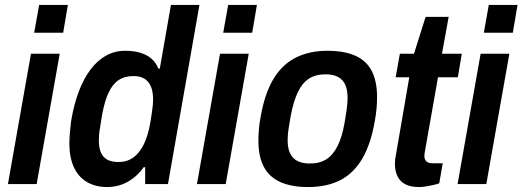

<svg xmlns="http://www.w3.org/2000/svg" viewBox="-20 -743 2109 775"><path d="M118 -611 138 -723H254L235 -611ZM12 0 105 -526H221L128 0Z M413 12Q365 12 330.5 -8.5Q296 -29 278 -68.5Q260 -108 260 -163Q260 -183 262 -205.5Q264 -228 267 -254Q278 -321 298 -373.5Q318 -426 345.5 -462.5Q373 -499 408 -518.5Q443 -538 485 -538Q520 -538 546.5 -530Q573 -522 591.5 -506Q610 -490 619 -466H625L670 -723H785L658 0H566V-68H560Q534 -31 496 -9.5Q458 12 413 12ZM458 -89Q493 -89 518.5 -107.5Q544 -126 561 -161.5Q578 -197 587 -249Q591 -275 593.5 -292Q596 -309 597 -320Q598 -331 598 -341Q598 -372 589.5 -393Q581 -414 563.5 -425Q546 -436 519 -436Q483 -436 458.5 -419.5Q434 -403 418 -368.5Q402 -334 392 -279Q388 -251 384.5 -232Q381 -213 380 -200Q379 -187 379 -176Q379 -132 398 -110.5Q417 -89 458 -89Z M881 -611 901 -723H1017L998 -611ZM775 0 868 -526H984L891 0Z M1223 12Q1157 12 1112 -8Q1067 -28 1045 -69.5Q1023 -111 1023 -175Q1023 -196 1025 -220.5Q1027 -245 1032 -271Q1048 -364 1083 -423Q1118 -482 1173 -510Q1228 -538 1301 -538Q1369 -538 1413.5 -518.5Q1458 -499 1480 -457.5Q1502 -416 1502 -351Q1502 -330 1500 -306Q1498 -282 1493 -255Q1477 -162 1442.5 -103Q1408 -44 1354 -16Q1300 12 1223 12ZM1231 -83Q1271 -83 1298 -100.5Q1325 -118 1343 -154.5Q1361 -191 1371 -248Q1376 -277 1378.5 -295Q1381 -313 1382 -325.5Q1383 -338 1383 -347Q1383 -380 1373.5 -401Q1364 -422 1344.5 -432.5Q1325 -443 1294 -443Q1254 -443 1227 -425.5Q1200 -408 1182.5 -371.5Q1165 -335 1154 -278Q1149 -249 1146 -230.5Q1143 -212 1142 -199.5Q1141 -187 1141 -177Q1141 -146 1150.5 -125Q1160 -104 1180 -93.5Q1200 -83 1231 -83Z M1672 12Q1635 12 1613.5 -0.5Q1592 -13 1583 -34.5Q1574 -56 1574 -83Q1574 -91 1575 -100Q1576 -109 1578 -117L1632 -431H1577L1594 -526H1651L1698 -675H1791L1764 -526H1844L1828 -431H1748L1696 -137Q1695 -134 1694 -125Q1693 -116 1693 -114Q1693 -99 1701 -91.5Q1709 -84 1725 -84H1767L1753 -3Q1742 1 1728 4Q1714 7 1699.5 9.5Q1685 12 1672 12Z M1933 -611 1953 -723H2069L2050 -611ZM1827 0 1920 -526H2036L1943 0Z"/></svg>

Font: Archivo SemiCondensed SemiBold
Style: Italic
Weight: 600
Width: 4
Italic angle: -10°
Designer: Hector Gatti
Foundry: Omnibus-Type
Version: Version 2.001